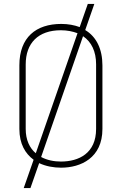

<svg xmlns="http://www.w3.org/2000/svg" viewBox="-20 -837 575 971"><path d="M134 114 178 -12C212 4 251 11 289 11C388 11 498 -38 498 -185V-506C498 -588 468 -651 411 -685L457 -817H424L383 -700C356 -710 325 -716 290 -716C162 -716 78 -648 78 -507V-185C78 -109 108 -60 150 -29L100 114ZM466 -185C466 -62 379 -20 288 -20C253 -20 218 -27 188 -43L400 -654C443 -625 466 -576 466 -512ZM161 -62C130 -88 110 -129 110 -185V-511C110 -619 173 -684 288 -684C320 -684 348 -678 372 -669Z"/></svg>

Font: Advent Pro
Style: ExtraLight
Weight: 250
Designer: Andreas Kalpakidis
Foundry: Andreas Kalpakidis
Version: Version 2.002 2007